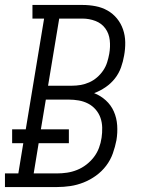

<svg xmlns="http://www.w3.org/2000/svg" viewBox="-50 -755 570 775"><path d="M-30 0V-55H24L44 -177H-1V-233H54L128 -680H81V-735H283Q310 -735 336 -730Q362 -725 384 -712.5Q406 -700 422 -680.5Q438 -661 446.5 -636.5Q455 -612 455.5 -585Q456 -558 451 -531Q447 -507 438.5 -483Q430 -459 414 -438.5Q398 -418 376 -403Q354 -388 330 -379Q356 -369 377 -350Q398 -331 409.5 -305Q421 -279 423 -249Q425 -219 420 -189Q415 -163 405.5 -136Q396 -109 378.5 -86Q361 -63 337.5 -46Q314 -29 287.5 -18.5Q261 -8 234 -4Q207 0 180 0ZM144 -409H240Q258 -409 275.5 -412Q293 -415 310 -422.5Q327 -430 341.5 -442.5Q356 -455 366.5 -470.5Q377 -486 382.5 -503.5Q388 -521 391 -538Q396 -566 393 -593Q390 -620 375 -640.5Q360 -661 335 -670.5Q310 -680 283 -680H189ZM86 -55H180Q200 -55 220.5 -58Q241 -61 261 -69Q281 -77 298.5 -90.5Q316 -104 329 -121Q342 -138 349.5 -158Q357 -178 360 -199Q363 -219 362.5 -240Q362 -261 355.5 -279.5Q349 -298 336 -313Q323 -328 305.5 -337Q288 -346 268 -349.5Q248 -353 227 -353H135L115 -233H228V-177H106Z"/></svg>

Font: Iosevka Slab Light Oblique
Style: Regular
Weight: 300
Italic angle: -9°
Monospace: yes
Designer: Belleve Invis
Foundry: Belleve Invis
Version: Version 11.1.1; ttfautohint (v1.8.3)